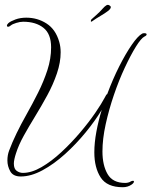

<svg xmlns="http://www.w3.org/2000/svg" viewBox="-20 -710 634 804"><path d="M494 74Q428 74 401.5 33Q375 -8 375 -72Q375 -112 383.5 -158Q392 -204 406 -250Q379 -205 339 -156Q299 -107 252.5 -65Q206 -23 158 3Q110 29 67 29Q35 29 23 7.5Q11 -14 11 -38Q11 -60 18 -79Q31 -114 49.5 -152Q68 -190 90 -229Q116 -275 139.5 -322Q163 -369 178.5 -416.5Q194 -464 194 -512Q194 -568 162 -593.5Q130 -619 77 -619Q64 -619 48 -614Q32 -609 26 -604Q19 -598 14 -598Q9 -598 9 -603Q9 -607 15 -613Q24 -621 44.5 -628.5Q65 -636 90 -636Q137 -636 175 -611.5Q213 -587 228 -535Q234 -514 234 -491Q234 -449 218.5 -403Q203 -357 178 -311Q153 -265 126 -221Q102 -182 80 -142.5Q58 -103 47 -68Q43 -56 40.5 -44.5Q38 -33 38 -25Q38 -3 50 5.5Q62 14 76 14Q112 14 153.5 -10Q195 -34 236.5 -72.5Q278 -111 315 -154.5Q352 -198 379 -237.5Q406 -277 419 -302Q425 -315 429 -316Q452 -378 479 -431.5Q506 -485 531.5 -522Q557 -559 575 -569Q578 -571 584 -571Q594 -571 594 -566Q594 -561 585 -557Q571 -550 549 -514.5Q527 -479 502.5 -426.5Q478 -374 457 -312.5Q436 -251 422.5 -189.5Q409 -128 409 -76Q409 -18 430.5 19Q452 56 504 56Q516 56 526 51H525Q532 47 537 47Q541 47 541 50Q541 56 531 63Q515 74 494 74ZM366 -621Q362 -619 362 -619Q360 -619 360.5 -623Q361 -627 363 -629Q368 -634 382.5 -646.5Q397 -659 411 -675Q418 -683 425 -687.5Q432 -692 439 -687Q444 -684 444 -680Q444 -673 431.5 -663.5Q419 -654 401 -643.5Q383 -633 366 -621Z"/></svg>

Font: Fuggles
Style: Regular
Weight: 400
Designer: Rob Leuschke
Foundry: Robert E. Leuschke
Version: Version 1.100; ttfautohint (v1.8.3)